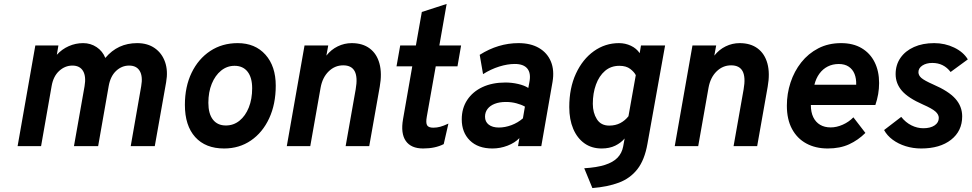

<svg xmlns="http://www.w3.org/2000/svg" viewBox="-20 -742 4935 975"><path d="M69.4 0 159.4 -511H276.6L268.6 -463.8Q294.4 -492.3 329.1 -507.6Q363.8 -523 402.2 -523Q440.1 -523 470.6 -502.7Q501.1 -482.4 514.8 -447.8Q546.7 -485.7 587 -504.4Q627.2 -523 676.6 -523Q729.4 -523 766 -497.4Q802.7 -471.7 818.3 -426.8Q833.9 -381.9 823.6 -324.2L766 0H643.8L697 -304.2Q705.9 -354 689.7 -381.5Q673.5 -409 635.6 -409Q598.5 -409 569.6 -382Q540.8 -355 532 -305.2L478.4 0H355.6L409.4 -304.2Q418 -353.7 401.8 -381.4Q385.5 -409 347.6 -409Q310.2 -409 280.4 -381.8Q250.7 -354.5 242.2 -305.2L188.6 0Z M1117.9 12Q1023.5 12 971.2 -46Q918.9 -104.1 918.9 -209.6Q918.9 -301.8 953 -372.4Q987.1 -443 1047.5 -483Q1108 -523 1186.9 -523Q1275.5 -523 1327.9 -464.4Q1380.3 -405.7 1380.3 -307Q1380.3 -213.2 1346.9 -141.2Q1313.5 -69.2 1254.3 -28.6Q1195.1 12 1117.9 12ZM1127.1 -104.8Q1166.1 -104.8 1196.2 -129.1Q1226.3 -153.4 1243.4 -196.1Q1260.5 -238.8 1260.5 -293.8Q1260.5 -348.1 1237.2 -378Q1213.8 -407.8 1171.1 -407.8Q1132.9 -407.8 1102.8 -383.4Q1072.6 -358.9 1055.3 -316.5Q1038.1 -274.1 1038.1 -220Q1038.1 -164.5 1061.2 -134.7Q1084.3 -104.8 1127.1 -104.8Z M1436.4 0 1526.4 -511H1646.8L1637.4 -459.6Q1661.4 -490.3 1695.1 -506.6Q1728.8 -523 1766 -523Q1821.5 -523 1857.5 -495.9Q1893.6 -468.9 1907 -419.2Q1920.5 -369.5 1908.4 -301.6L1855 0H1735.2L1786.2 -288.4Q1797.1 -349.6 1781.3 -379.9Q1765.5 -410.2 1722.8 -410.2Q1680.3 -410.2 1648.8 -379.3Q1617.3 -348.4 1608 -296.4L1555.6 0Z M2128.7 12Q2067.3 12 2040.7 -26.2Q2014 -64.5 2026.7 -137L2073.5 -405H1993.5L2012.3 -511H2091.9L2122.1 -681.2L2248.1 -722L2211.1 -511H2321.5L2303.1 -405H2192.7L2147.3 -149.4Q2141.7 -117.9 2148.9 -105.8Q2156.1 -93.6 2180.3 -93.6Q2198.3 -93.6 2215.2 -98.2Q2232.2 -102.7 2257.1 -114.4L2233.3 -10.2Q2190.1 12 2128.7 12Z M2480.8 12Q2407.4 12 2366.1 -28.7Q2324.8 -69.4 2324.8 -136Q2324.8 -192.2 2352.6 -234.3Q2380.4 -276.5 2430.2 -299.8Q2480 -323 2546.6 -323Q2579 -323 2610.8 -315.7Q2642.7 -308.4 2662.8 -295.4L2668.2 -324Q2677.3 -369.6 2658.2 -393.4Q2639.1 -417.2 2594.4 -417.2Q2557 -417.2 2514.7 -403.9Q2472.4 -390.6 2433 -365.6L2416 -463.6Q2463.2 -493.4 2512.5 -508.2Q2561.8 -523 2613 -523Q2674.7 -523 2716.9 -498.4Q2759.2 -473.8 2777.6 -429.4Q2795.9 -384.9 2785.8 -326L2728.8 0H2610.6L2617.6 -40.8Q2594.9 -16.8 2557.6 -2.4Q2520.2 12 2480.8 12ZM2513.2 -94.4Q2544.5 -94.4 2577.1 -106.5Q2609.6 -118.6 2635.4 -141L2645.6 -200.6Q2627 -211.1 2601.9 -217.6Q2576.8 -224.2 2549.2 -224.2Q2516.2 -224.2 2492.4 -214.9Q2468.6 -205.7 2455.8 -188.8Q2443 -172 2443 -149.4Q2443 -123.6 2461.9 -109Q2480.9 -94.4 2513.2 -94.4Z M2988.2 213 2946.8 112.4Q3010.6 108.6 3052.1 95.3Q3093.6 82 3115.8 58.9Q3138 35.8 3144.4 2.4L3152 -38.8Q3133.5 -16.7 3104.2 -2.3Q3074.8 12 3035.2 12Q2984.5 12 2947.8 -14.2Q2911 -40.4 2890.9 -87.8Q2870.8 -135.1 2870.8 -198Q2870.8 -295.2 2904.7 -368.3Q2938.6 -441.4 2995.8 -482.2Q3053.1 -523 3123.2 -523Q3155.4 -523 3183.7 -509.7Q3212 -496.4 3228.4 -472L3235 -511H3357.4L3267.8 -11.8Q3253.4 70.2 3216.8 117.1Q3180.2 163.9 3122.9 185.4Q3065.6 206.9 2988.2 213ZM3073.6 -104.2Q3105.4 -104.2 3129.9 -117Q3154.3 -129.9 3171.4 -151.8L3208.6 -360.4Q3200.9 -376.1 3180.4 -392Q3159.8 -407.8 3125.2 -407.8Q3082.5 -407.8 3052.4 -382.1Q3022.3 -356.3 3006.4 -312.5Q2990.4 -268.7 2990.4 -214.6Q2990.4 -169.6 3010.9 -136.9Q3031.4 -104.2 3073.6 -104.2Z M3406.4 0 3496.4 -511H3616.8L3607.4 -459.6Q3631.4 -490.3 3665.1 -506.6Q3698.8 -523 3736 -523Q3791.5 -523 3827.6 -495.9Q3863.6 -468.9 3877.1 -419.2Q3890.5 -369.5 3878.4 -301.6L3825 0H3705.2L3756.2 -288.4Q3767.1 -349.6 3751.3 -379.9Q3735.5 -410.2 3692.8 -410.2Q3650.3 -410.2 3618.8 -379.3Q3587.3 -348.4 3578 -296.4L3525.6 0Z M4183.6 12Q4121.2 12 4074.6 -13.4Q4027.9 -38.7 4001.9 -87.2Q3975.8 -135.7 3975.8 -205.4Q3975.8 -266.4 3994.5 -323.2Q4013.2 -380 4048.8 -425.1Q4084.5 -470.2 4135.5 -496.6Q4186.5 -523 4251.2 -523Q4312.5 -523 4355.6 -497.4Q4398.8 -471.8 4421.5 -426.2Q4444.2 -380.6 4444.2 -320.4Q4444.2 -291.6 4439.4 -263.8Q4434.5 -235.9 4425.2 -208.8H4097.6Q4097.6 -172.2 4109.9 -146.8Q4122.2 -121.5 4144.8 -108.2Q4167.3 -95 4198.4 -95Q4228.5 -95 4259.7 -108.9Q4290.9 -122.8 4313.6 -146.2L4374.6 -67Q4338 -30.5 4291.8 -9.2Q4245.5 12 4183.6 12ZM4115.6 -311.6H4327.8Q4328.9 -343 4319.4 -366.6Q4309.8 -390.3 4289.7 -403.6Q4269.6 -417 4239.6 -417Q4208.3 -417 4183.3 -404.3Q4158.3 -391.6 4141 -367.9Q4123.7 -344.2 4115.6 -311.6Z M4657.7 12Q4616.3 12 4579 0.3Q4541.7 -11.3 4513.1 -32.5Q4484.6 -53.6 4469.5 -81.6L4556.5 -148.4Q4579.1 -120 4608.4 -105.4Q4637.7 -90.8 4668.9 -90.8Q4704.6 -90.8 4726 -105.2Q4747.3 -119.5 4747.3 -143.2Q4747.3 -160.6 4730.1 -175.8Q4712.9 -191 4667.3 -211Q4592.1 -244 4560.1 -280.9Q4528.1 -317.9 4528.1 -365.6Q4528.1 -412.7 4552.7 -448.1Q4577.3 -483.6 4621.4 -503.3Q4665.4 -523 4724.1 -523Q4778.7 -523 4825.4 -500.4Q4872.2 -477.9 4894.7 -440.4L4807.3 -376.4Q4772.4 -422.4 4714.5 -422.4Q4684 -422.4 4663.9 -409.2Q4643.9 -396.1 4643.9 -375.4Q4643.9 -359.2 4658.9 -346.1Q4674 -333 4718.3 -313.4Q4797.5 -279.2 4831.8 -240.4Q4866.1 -201.6 4866.1 -151.2Q4866.1 -76.6 4809.6 -32.3Q4753.1 12 4657.7 12Z"/></svg>

Font: Overpass
Style: Italic
Weight: 400
Italic angle: -10°
Designer: Delve Withrington, Dave Bailey, Thomas Jockin
Foundry: Delve Fonts LLC
Version: Version 4.000